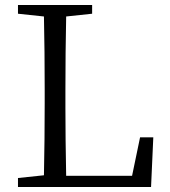

<svg xmlns="http://www.w3.org/2000/svg" viewBox="-20 -749 680 769"><path d="M541 -199H594L585 0H52V-36L156 -47Q159 -192 159 -336V-392Q159 -541 156 -683L52 -694V-729H349V-694L245 -683Q242 -540 242 -387V-317Q242 -196 245 -45H509Z"/></svg>

Font: Han-Nom Khai
Style: Regular
Weight: 400
Version: Version 1.200;June 22, 2023;FontCreator 14.0.0.2814 64-bit